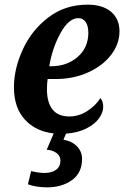

<svg xmlns="http://www.w3.org/2000/svg" viewBox="-20 -566 534 826"><path d="M185 -226Q182 -207 182 -182Q182 -125 206 -95Q230 -65 278 -65Q319 -65 355 -88Q391 -111 412 -144Q424 -130 424 -107Q424 -82 406 -57Q388 -32 352 -13.5Q316 5 264 9L253 35Q289 41 311 63.5Q333 86 333 117Q333 178 289.5 209Q246 240 183 240Q136 240 100 227L114 170Q146 178 172 178Q202 178 221 164.5Q240 151 240 125Q240 105 223.5 92.5Q207 80 181 78L211 8Q135 0 87.5 -51Q40 -102 40 -191Q40 -270 78 -353Q116 -436 188 -491Q260 -546 357 -546Q421 -546 457.5 -515.5Q494 -485 494 -431Q494 -377 458 -330Q422 -283 359 -254.5Q296 -226 219 -226ZM192 -281H200Q268 -281 314 -321Q360 -361 360 -425Q360 -455 348.5 -471.5Q337 -488 317 -488Q276 -488 240.5 -424Q205 -360 192 -281Z"/></svg>

Font: Noto Serif Narrow
Style: Bold Italic
Weight: 700
Width: 4
Italic angle: -12°
Designer: Monotype Design Team
Foundry: Monotype Imaging Inc.
Version: Version 1.001